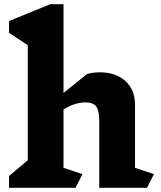

<svg xmlns="http://www.w3.org/2000/svg" viewBox="-20 -893 764 913"><path d="M679 0H452V-320Q452 -367 437.5 -386.5Q423 -406 387 -406Q334 -406 282 -372V-95L372 -65L339 0H23V-56L112 -131V-678L23 -737V-793L219 -873H282V-451L394 -541Q421 -549 455 -549Q531 -549 576.5 -507.5Q622 -466 622 -395V-95L712 -65Z"/></svg>

Font: InknutAntiqua
Style: Bold
Weight: 700
Designer: Claus Eggers Srensen
Foundry: Claus Eggers Srensen
Version: Version 1.000; ttfautohint (v1.2) -l 7 -r 28 -G 50 -x 13 -D 